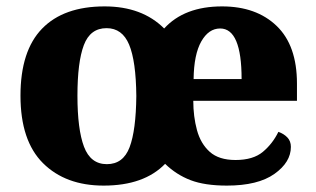

<svg xmlns="http://www.w3.org/2000/svg" viewBox="-20 -570 988 600"><path d="M304 10Q185 10 114.5 -60Q44 -130 44 -271Q44 -411 111.5 -480.5Q179 -550 307 -550Q424 -550 493 -481Q556 -550 674 -550Q781 -550 844.5 -489Q908 -428 908 -309V-255H584Q584 -206 595.5 -163.5Q607 -121 635.5 -95.5Q664 -70 716 -70Q771 -70 801.5 -95.5Q832 -121 850 -158Q867 -152 878 -140.5Q889 -129 889 -111Q889 -63 837.5 -26.5Q786 10 689 10Q620 10 575.5 -7Q531 -24 496 -58Q430 10 304 10ZM314 -57Q365 -57 385 -110Q405 -163 406 -270Q405 -379 383.5 -430.5Q362 -482 313 -482Q262 -482 242 -429Q222 -376 222 -271Q222 -166 242.5 -111.5Q263 -57 314 -57ZM735 -323Q735 -481 668 -481Q632 -481 609 -440.5Q586 -400 585 -323Z"/></svg>

Font: Noto Serif Lao ExtraBold
Style: Regular
Weight: 800
Designer: Monotype Design Team
Foundry: Monotype Imaging Inc.
Version: Version 2.003; ttfautohint (v1.8.4.7-5d5b)